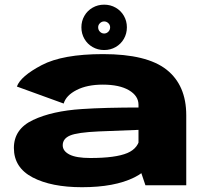

<svg xmlns="http://www.w3.org/2000/svg" viewBox="-20 -774 870 802"><path d="M558.5 -86V-336.5Q558.5 -373.5 518.8 -397Q479 -420.5 409.5 -420.5Q344 -420.5 300 -398Q256 -375.5 246 -341.5L50.5 -412.5Q66 -455.5 153.8 -501.8Q241.5 -548 410.5 -548Q593.5 -548 675.8 -483Q758 -418 758 -292.5V0H587.5ZM634.5 -152.5Q623 -73.5 540.8 -32.8Q458.5 8 322.5 8Q194.5 8 116.2 -33Q38 -74 38 -156Q38 -235 118 -272.8Q198 -310.5 322 -318.5Q416 -325 571 -325V-232Q464 -228 392 -225Q303.5 -221 272.8 -208Q242 -195 242 -167Q242 -143 270.2 -128.5Q298.5 -114 357.5 -114Q463 -114 512 -134.8Q561 -155.5 565.5 -206.5ZM320 -660Q320 -686 332.5 -707.8Q345 -729.5 366.8 -742Q388.5 -754.5 415 -754.5Q441.5 -754.5 463.2 -742Q485 -729.5 497.5 -707.8Q510 -686 510 -660Q510 -633.5 497.5 -611.8Q485 -590 463.2 -577.5Q441.5 -565 415 -565Q388.5 -565 366.8 -577.5Q345 -590 332.5 -611.8Q320 -633.5 320 -660ZM440 -660Q440 -670 432.5 -677.2Q425 -684.5 415 -684.5Q405 -684.5 397.5 -677.2Q390 -670 390 -660Q390 -649 397.5 -641.5Q405 -634 415 -634Q425 -634 432.5 -641.5Q440 -649 440 -660Z"/></svg>

Font: Anybody Wide
Style: Bold
Weight: 700
Width: 7
Designer: Tyler Finck
Foundry: Etcetera Type Company
Version: Version 1.000; ttfautohint (v1.8)